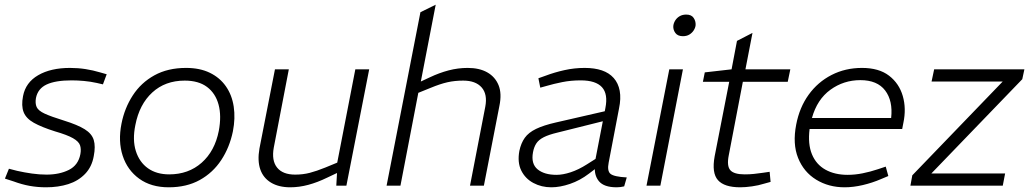

<svg xmlns="http://www.w3.org/2000/svg" viewBox="-20 -790 4379 817"><path d="M176 7Q140 7 106.5 1Q73 -5 38 -18L1 -30L18 -72L53 -63Q84 -56 116 -51.5Q148 -47 178 -47Q233 -47 273 -67Q313 -87 322 -134Q326 -156 320.5 -172Q315 -188 290.5 -202Q266 -216 214 -231Q157 -249 124 -267.5Q91 -286 80.5 -313Q70 -340 78 -381Q89 -439 142.5 -470Q196 -501 278 -501Q312 -501 344 -496Q376 -491 406 -482L434 -474L418 -431L392 -437Q365 -443 337.5 -445.5Q310 -448 285 -448Q216 -448 178.5 -430.5Q141 -413 133 -373Q129 -350 136 -334.5Q143 -319 170 -306.5Q197 -294 252 -277Q310 -259 340.5 -240Q371 -221 379 -194Q387 -167 379 -126Q371 -80 342 -50Q313 -20 270.5 -6.5Q228 7 176 7Z M698 7Q623 7 572.5 -29.5Q522 -66 502 -127.5Q482 -189 497 -264Q510 -330 545 -384Q580 -438 637 -469.5Q694 -501 772 -501Q830 -501 872.5 -480.5Q915 -460 941 -423Q967 -386 974.5 -336.5Q982 -287 971 -231Q957 -163 921.5 -109Q886 -55 830 -24Q774 7 698 7ZM700 -48Q782 -48 838 -97.5Q894 -147 911 -233Q923 -297 910 -345Q897 -393 861 -420Q825 -447 766 -447Q683 -447 628 -396.5Q573 -346 556 -258Q543 -195 558 -147.5Q573 -100 609.5 -74Q646 -48 700 -48Z M1215 7Q1166 7 1133 -13Q1100 -33 1087.5 -69.5Q1075 -106 1084 -158L1150 -495H1209L1145 -162Q1135 -107 1159 -77Q1183 -47 1236 -47Q1269 -47 1298 -54.5Q1327 -62 1364 -77L1415 -98L1492 -495H1551L1454 0H1411L1415 -70L1425 -59L1372 -34Q1331 -14 1292 -3.5Q1253 7 1215 7Z M1625 0 1769 -738 1834 -770 1767 -424 1749 -433 1809 -461Q1849 -480 1889 -490.5Q1929 -501 1970 -501Q2020 -501 2053.5 -482Q2087 -463 2101.5 -427.5Q2116 -392 2105 -339L2039 0H1980L2045 -336Q2055 -389 2029.5 -418Q2004 -447 1951 -447Q1915 -447 1884 -440Q1853 -433 1812 -416L1760 -395L1684 0Z M2636 3Q2628 5 2620 6Q2612 7 2604 7Q2550 7 2528.5 -19Q2507 -45 2512 -86L2511 -98L2556 -330Q2568 -390 2541.5 -419Q2515 -448 2451 -448Q2409 -448 2372 -440.5Q2335 -433 2308 -425L2279 -417L2271 -457L2302 -468Q2339 -482 2381.5 -491.5Q2424 -501 2468 -501Q2510 -501 2541 -490.5Q2572 -480 2591.5 -458Q2611 -436 2617 -403.5Q2623 -371 2614 -328L2570 -98Q2563 -63 2577.5 -50.5Q2592 -38 2647 -35ZM2326 7Q2284 7 2249.5 -11.5Q2215 -30 2198 -64.5Q2181 -99 2190 -148Q2197 -181 2213 -203.5Q2229 -226 2261 -241.5Q2293 -257 2346 -269L2577 -322L2569 -280L2353 -226Q2315 -217 2293.5 -206Q2272 -195 2262 -179.5Q2252 -164 2248 -142Q2239 -93 2267.5 -69.5Q2296 -46 2348 -46Q2375 -46 2408.5 -57Q2442 -68 2478 -91L2538 -129L2540 -92L2486 -51Q2448 -22 2405.5 -7.5Q2363 7 2326 7Z M2731 0 2828 -495H2886L2790 0ZM2886 -636Q2864 -636 2854 -649.5Q2844 -663 2845 -679Q2846 -691 2853 -702.5Q2860 -714 2872 -721Q2884 -728 2900 -728Q2922 -728 2931.5 -714Q2941 -700 2940 -683Q2939 -672 2932 -661Q2925 -650 2913.5 -643Q2902 -636 2886 -636Z M3130 7Q3062 7 3035 -23.5Q3008 -54 3021 -125L3083 -442H2971L2979 -482L3093 -495L3116 -616L3182 -650L3152 -495H3343L3332 -442H3141L3081 -129Q3072 -84 3087.5 -66Q3103 -48 3149 -48Q3170 -48 3188.5 -50Q3207 -52 3228 -55L3255 -59L3259 -16L3230 -8Q3208 -1 3180 3Q3152 7 3130 7Z M3574 7Q3506 7 3453 -25.5Q3400 -58 3376 -118Q3352 -178 3368 -260Q3382 -333 3421 -387Q3460 -441 3518.5 -471Q3577 -501 3648 -501Q3720 -501 3763 -468Q3806 -435 3821.5 -381.5Q3837 -328 3824 -267L3819 -241H3425Q3417 -177 3435 -133.5Q3453 -90 3492.5 -68Q3532 -46 3587 -46Q3618 -46 3650.5 -52.5Q3683 -59 3716 -70L3749 -81L3760 -41L3729 -28Q3692 -12 3651.5 -2.5Q3611 7 3574 7ZM3435 -288H3772Q3780 -361 3746.5 -405Q3713 -449 3641 -449Q3570 -449 3513.5 -408Q3457 -367 3435 -288Z M3854 0 3862 -44 4264 -461 4269 -443H3944L3955 -495H4339L4330 -453L3923 -31L3921 -52H4257L4247 0Z"/></svg>

Font: REM ExtraLight
Style: Italic
Weight: 250
Italic angle: -11°
Designer: Octavio Pardo
Foundry: Ashler Design
Version: Version 1.005;gftools[0.9.28]